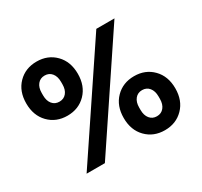

<svg xmlns="http://www.w3.org/2000/svg" viewBox="-145 -881 1137 1083"><g transform="rotate(-30 423.5 -340.0)"><path d="M134.8 0 590.8 -680.2H709L253.9 0ZM85.4 -385.5Q38.1 -434.1 38.1 -513.2Q38.1 -592.3 85.4 -640.6Q132.8 -689 206.1 -689Q279.3 -689 326.7 -640.6Q374 -592.3 374 -513.2Q374 -434.1 326.7 -385.5Q279.3 -336.9 206.1 -336.9Q132.8 -336.9 85.4 -385.5ZM143.1 -504.9Q143.1 -469.7 160.2 -449Q177.2 -428.2 206.1 -428.2Q234.9 -428.2 252 -449Q269 -469.7 269 -504.9V-521Q269 -556.2 252 -577.1Q234.9 -598.1 206.1 -598.1Q177.2 -598.1 160.2 -577.1Q143.1 -556.2 143.1 -521ZM520.5 -39.6Q473.1 -87.9 473.1 -167Q473.1 -246.1 520.5 -294.4Q567.9 -342.8 641.1 -342.8Q714.4 -342.8 761.7 -294.4Q809.1 -246.1 809.1 -167Q809.1 -87.9 761.7 -39.6Q714.4 8.8 641.1 8.8Q567.9 8.8 520.5 -39.6ZM578.1 -159.2Q578.1 -124 595.2 -103Q612.3 -82 641.1 -82Q669.9 -82 687 -103Q704.1 -124 704.1 -159.2V-174.8Q704.1 -210 687 -231Q669.9 -252 641.1 -252Q612.3 -252 595.2 -231Q578.1 -210 578.1 -174.8Z"/></g></svg>

Font: TASA Orbiter Deck SemiBold
Style: Regular
Weight: 600
Designer: Weizhong Zhang
Version: Version 1.000;Glyphs 3.1.2 (3151)